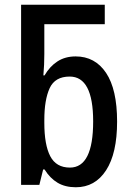

<svg xmlns="http://www.w3.org/2000/svg" viewBox="-20 -780 557 810"><path d="M300 10Q255 10 223 -9Q191 -28 168 -65H162L146 0H69V-760H422V-678H167V-552Q167 -531 166 -507Q165 -483 163 -462H168Q190 -500 222.5 -521Q255 -542 299 -542Q381 -542 427.5 -472.5Q474 -403 474 -267Q474 -133 427.5 -61.5Q381 10 300 10ZM275 -73Q373 -73 373 -268Q373 -457 274 -457Q212 -457 189.5 -408Q167 -359 167 -274V-262Q167 -169 192 -121Q217 -73 275 -73Z"/></svg>

Font: Noto Sans Condensed Medium
Style: Regular
Weight: 500
Width: 3
Designer: Monotype Design Team
Foundry: Monotype Imaging Inc.
Version: Version 2.013; ttfautohint (v1.8.4.7-5d5b)